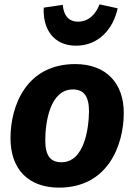

<svg xmlns="http://www.w3.org/2000/svg" viewBox="-20 -841 614 878"><path d="M328 -632C430 -632 498 -708 518 -803L435 -821C417 -773 383 -742 337 -742C293 -742 271 -771 267 -819L180 -806C175 -711 223 -632 328 -632ZM250 17C473 17 545 -176 546 -322C547 -461 465 -548 324 -548C100 -548 28 -357 28 -209C28 -68 109 17 250 17ZM261 -99C211 -99 187 -129 187 -199C187 -280 208 -432 313 -432C362 -432 387 -402 387 -332C386 -251 365 -99 261 -99Z"/></svg>

Font: Fira Sans
Style: Bold Italic
Weight: 700
Italic angle: -8°
Designer: bBox Type GmbH & Carrois Corporate GbR & Edenspiekermann AG
Foundry: bBox Type GmbH & Carrois Corporate GbR & Edenspiekermann AG
Version: Version 4.301;PS 004.301;hotconv 1.0.88;makeotf.lib2.5.64775